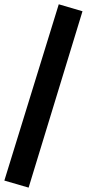

<svg xmlns="http://www.w3.org/2000/svg" viewBox="-57 -692 397 877"><path d="M211.4 -672.4 319.8 -640.6 73.7 165 -37.1 132.8Z"/></svg>

Font: PT Astra Sans
Style: Bold Italic
Weight: 700
Italic angle: -16°
Designer: A.Korolkova, I. Chaeva
Foundry: ParaType Ltd
Version: Version 1.002W